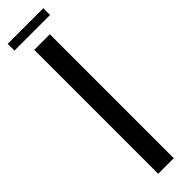

<svg xmlns="http://www.w3.org/2000/svg" viewBox="-277 -779 767 767"><g transform="rotate(-45 106.0 -396.0)"><path d="M62 -700H150V0H62ZM4 -792H205V-754H4Z"/></g></svg>

Font: Phudu
Style: Regular
Weight: 400
Version: Version 1.005;gftools[0.9.23]